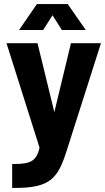

<svg xmlns="http://www.w3.org/2000/svg" viewBox="-20 -728 519 947"><path d="M40 199H53C228 199 265 152 308 18L478 -515H330L248 -175L165 -515H12L175 0C160 68 129 80 52 81H40ZM74 -580H193L239 -653L285 -580H403L314 -708H162Z"/></svg>

Font: Vanilla Cream Black
Style: Regular
Weight: 900
Designer: Jeremy Tribby, Jinavaṁso
Foundry: Tribby Type
Version: Version 1.422;Glyphs 3.1.2 (3151)